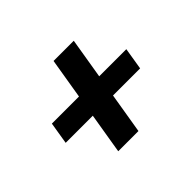

<svg xmlns="http://www.w3.org/2000/svg" viewBox="-103 -743 806 806"><g transform="rotate(-45 300.0 -340.0)"><path d="M202 -110 232 -291H71L87 -389H248L278 -570H398L368 -389H529L513 -291H352L322 -110Z"/></g></svg>

Font: Iosevka Extrabold Extended
Style: Italic
Weight: 800
Width: 7
Italic angle: -9°
Monospace: yes
Designer: Belleve Invis
Foundry: Belleve Invis
Version: Version 32.5.0; ttfautohint (v1.8.4)